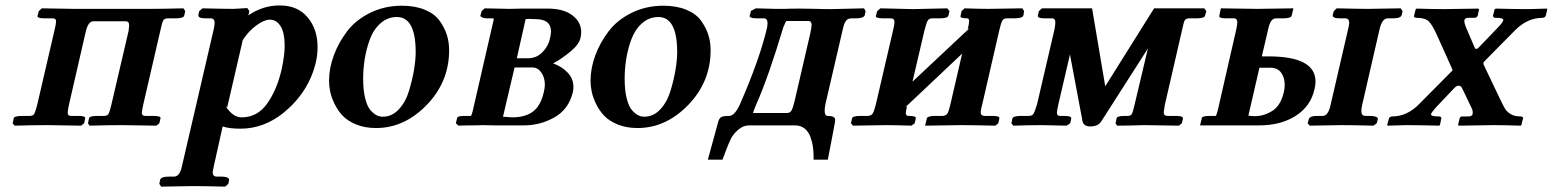

<svg xmlns="http://www.w3.org/2000/svg" viewBox="-20 -465 5758 712"><path d="M182.1 -353Q188 -377 188 -386.2Q188 -397.5 173.8 -397H145Q130.9 -397 124.5 -399.4Q118.2 -401.9 119.1 -405.8L124 -423.8L134.8 -434.1L257.8 -432.1H332H457H532.2Q586.4 -432.1 660.2 -434.1L667 -423.8L663.1 -407.2Q661.1 -397.5 632.8 -397H603Q589.8 -397 585.4 -389.4Q581.1 -381.8 575.2 -354L511.2 -77.1Q506.3 -54.2 505.9 -46.9Q505.9 -34.7 520 -35.2H548.8Q563 -35.2 569.6 -33Q576.2 -30.8 575.2 -25.9L570.8 -7.8L560.1 1L432.1 -1Q382.3 -1 312 1L306.2 -7.8L310.1 -25.9Q311 -34.7 338.9 -35.2H366.2Q378.4 -35.2 382.8 -43.5Q387.2 -51.8 393.1 -77.1L457 -351.1Q459 -369.1 459 -371.1Q459 -386.2 445.8 -386.2H326.2Q308.1 -386.2 298.8 -351.1L235.8 -77.1Q231 -54.2 231 -46.9Q231 -34.7 245.1 -35.2H271Q297.9 -35.2 295.9 -25.9L292 -7.8L280.8 1L157.2 -1Q104 -1 34.2 1L26.9 -7.8L30.8 -25.9Q31.7 -34.7 61 -35.2H90.8Q103 -35.2 107.4 -43.5Q111.8 -51.8 118.2 -77.1Z M879.9 -314.9 822.8 -67.9 817.9 -69.8Q843.8 -29.8 876 -29.8Q935.1 -29.8 971.4 -81.8Q1007.8 -133.8 1024.9 -210Q1036.1 -263.2 1035.6 -296.9Q1035.6 -342.8 1020.8 -367.4Q1005.9 -392.1 980 -392.1Q960 -392.1 930.4 -370.6Q900.9 -349.1 877.9 -313ZM904.8 -423.8 900.9 -408.2Q956.1 -445.3 1017.6 -444.8Q1083.5 -444.8 1120.6 -400.9Q1157.7 -356.9 1157.7 -290Q1157.7 -264.2 1151.9 -236.8Q1126 -124 1031.7 -46.9Q958.5 12.2 871.6 12.2Q829.6 12.2 805.7 3.9L772.9 150.9Q769 168.9 768.6 172.9Q768.6 189.9 783.7 189.9H802.7Q814.9 189.9 822.8 193.4Q830.6 196.8 829.6 202.1L826.7 216.8L814.9 227.1Q733.9 225.1 695.8 225.1L577.6 227.1L570.8 216.8L573.7 202.1Q576.7 189.9 606.9 189.9H625Q647 189.9 654.8 150.9L772.9 -357.9Q775.9 -372.1 775.9 -379.9Q775.9 -397 760.7 -397H741.7Q712.9 -397 715.8 -410.2L718.8 -423.8L731 -434.1Q811 -432.1 846.7 -432.1L897 -435.1Z M1326.7 -172.9Q1326.7 -129.9 1334.5 -99.4Q1342.3 -68.8 1354.7 -55.4Q1367.2 -42 1377.7 -37.1Q1388.2 -32.2 1399.4 -32.2Q1433.6 -32.2 1459 -59.6Q1484.4 -86.9 1496.8 -128.4Q1509.3 -169.9 1515.4 -206.5Q1521.5 -243.2 1521.5 -272Q1521.5 -401.9 1451.7 -401.9Q1417.5 -401.9 1391.4 -378.9Q1365.2 -356 1351.8 -319.6Q1338.4 -283.2 1332.5 -246.1Q1326.7 -209 1326.7 -172.9ZM1200.2 -165Q1200.2 -211.9 1217.8 -259.5Q1235.4 -307.1 1267.3 -349.1Q1299.3 -391.1 1352.8 -417.5Q1406.2 -443.8 1470.2 -443.8Q1519 -443.8 1555.2 -429Q1591.3 -414.1 1609.9 -388.4Q1628.4 -362.8 1637 -335.9Q1645.5 -309.1 1645.5 -278.8Q1645.5 -161.6 1562.5 -75.9Q1479.5 9.8 1374.5 9.8Q1333.5 9.8 1301.5 -3.2Q1269.5 -16.1 1251 -35.6Q1232.4 -55.2 1220.5 -80.1Q1208.5 -105 1204.3 -126Q1200.2 -147 1200.2 -165Z M1896.5 -249H1938.5Q1969.2 -249 1991.2 -271Q2013.2 -293 2020 -324.2Q2022.9 -338.4 2023.4 -347.2Q2023.4 -394 1966.3 -394Q1959.5 -394 1951.9 -394.5Q1944.3 -395 1942.4 -395Q1940.4 -395 1936.3 -394.5Q1932.1 -394 1929.2 -394ZM1888.2 -214.8 1845.2 -32.2Q1869.1 -30.3 1879.4 -29.8Q1928.2 -29.8 1956.8 -51.5Q1985.4 -73.2 1997.1 -125Q2000 -138.2 2000.5 -149.9Q2000.5 -177.7 1987.3 -196.3Q1974.1 -214.8 1955.1 -214.8ZM1680.2 1 1670.4 -7.8 1675.3 -27.8Q1676.3 -34.7 1701.2 -35.2H1726.1Q1729 -37.1 1733.4 -55.2L1806.2 -372.1Q1810.1 -387.2 1810.5 -390.6Q1811 -394 1810.1 -397H1786.1Q1780.3 -397 1774.2 -398.4Q1768.1 -399.9 1764.6 -402.3Q1761.2 -404.8 1761.2 -405.8L1766.1 -423.8L1777.3 -434.1L1869.1 -432.1Q1877 -432.1 1892.1 -432.6Q1907.2 -433.1 1915 -433.1H2012.2Q2069.3 -433.1 2102.3 -408.4Q2135.3 -383.8 2135.3 -345.2Q2135.3 -335.4 2132.3 -323.2Q2127.4 -300.3 2094.7 -273.2Q2062 -246.1 2031.2 -230Q2064.5 -217.8 2085.4 -195.3Q2106.4 -172.9 2106.4 -143.1Q2106.4 -129.9 2104.5 -124Q2089.4 -60.1 2036.4 -30Q1983.4 0 1922.4 0H1816.4L1769 -1Q1755.9 0 1724.6 0Q1693.4 0 1680.2 1Z M2296.4 -172.9Q2296.4 -129.9 2304.2 -99.4Q2312 -68.8 2324.5 -55.4Q2336.9 -42 2347.4 -37.1Q2357.9 -32.2 2369.1 -32.2Q2403.3 -32.2 2428.7 -59.6Q2454.1 -86.9 2466.6 -128.4Q2479 -169.9 2485.1 -206.5Q2491.2 -243.2 2491.2 -272Q2491.2 -401.9 2421.4 -401.9Q2387.2 -401.9 2361.1 -378.9Q2335 -356 2321.5 -319.6Q2308.1 -283.2 2302.2 -246.1Q2296.4 -209 2296.4 -172.9ZM2169.9 -165Q2169.9 -211.9 2187.5 -259.5Q2205.1 -307.1 2237.1 -349.1Q2269 -391.1 2322.5 -417.5Q2376 -443.8 2439.9 -443.8Q2488.8 -443.8 2524.9 -429Q2561 -414.1 2579.6 -388.4Q2598.1 -362.8 2606.7 -335.9Q2615.2 -309.1 2615.2 -278.8Q2615.2 -161.6 2532.2 -75.9Q2449.2 9.8 2344.2 9.8Q2303.2 9.8 2271.2 -3.2Q2239.3 -16.1 2220.7 -35.6Q2202.1 -55.2 2190.2 -80.1Q2178.2 -105 2174.1 -126Q2169.9 -147 2169.9 -165Z M2774.9 -54.2Q2773.9 -46.4 2771 -45.9H2897.9Q2910.2 -45.9 2915.5 -55.9Q2920.9 -65.9 2926.8 -90.8L2984.9 -341.8Q2989.7 -363.8 2989.7 -373Q2989.7 -387.2 2977.1 -387.2H2897Q2894 -387.2 2884.8 -363.8Q2829.6 -179.7 2784.2 -77.1Q2774.9 -55.2 2774.9 -54.2ZM2757.8 0Q2735.8 0 2717.5 16.1Q2699.2 32.2 2691.2 48.1Q2683.1 64 2672.1 93Q2661.1 122.1 2659.2 127H2605L2643.1 -12.2Q2647 -27.3 2655.5 -31.2Q2664.1 -35.2 2684.1 -35.2Q2703.1 -35.2 2722.2 -74.2Q2797.4 -245.1 2825.2 -365.2Q2825.2 -367.2 2825.7 -371.6Q2826.2 -376 2826.2 -378.9Q2826.2 -397 2813 -397H2786.1Q2778.3 -397 2772.2 -397.9Q2766.1 -398.9 2762.9 -400.9Q2759.8 -402.8 2759.8 -405.8L2765.1 -424.8L2783.2 -434.1Q2841.3 -432.1 2856.9 -432.1H2889.2Q2906.2 -433.1 2950.2 -433.1Q2961.4 -433.1 2981.2 -432.6Q3001 -432.1 3008.8 -432.1Q3026.9 -431.2 3064 -431.2L3184.1 -434.1L3189.9 -423.8L3187 -409.2Q3183.1 -397 3154.8 -397H3138.2Q3124 -397 3116.9 -387.5Q3109.9 -377.9 3105 -355L3041 -79.1Q3038.1 -64 3038.1 -55.2Q3038.1 -35.2 3048.8 -35.2Q3076.7 -35.2 3077.1 -21Q3077.1 -20 3076.7 -16.6Q3076.2 -13.2 3076.2 -11.2Q3072.3 10.7 3063.2 57.9Q3054.2 105 3049.8 127H2997.1V117.2Q2997.1 98.1 2994.6 80.1Q2992.2 62 2985.1 42.5Q2978 22.9 2963.6 11.5Q2949.2 0 2928.2 0Z M3365.7 -431.2 3492.7 -434.1 3501 -423.8 3497.1 -407.2Q3495.1 -397.5 3466.8 -397H3437Q3424.8 -397 3419.9 -387.9Q3415 -378.9 3407.7 -350.1L3363.8 -162.1Q3434.6 -228 3574.7 -359.9L3568.8 -357.9Q3573.7 -376 3573.7 -386.2Q3573.7 -397.5 3566.9 -397Q3539.1 -397 3542 -405.8L3545.9 -423.8L3557.1 -434.1Q3615.2 -432.1 3643.1 -432.1L3771 -434.1L3777.8 -423.8L3774.9 -407.2Q3772 -397.5 3743.7 -397H3713.9Q3701.7 -397 3696.8 -388.4Q3691.9 -379.9 3685.1 -350.1L3623 -80.1Q3617.2 -59.1 3616.7 -48.8Q3616.7 -35.6 3630.9 -35.2H3660.6Q3688.5 -35.2 3686 -25.9L3682.1 -7.8L3670.9 1Q3587.9 -1 3543.9 -1L3410.6 1L3417 -25.9Q3419.9 -34.7 3445.8 -35.2H3476.1Q3489.3 -36.1 3494.1 -45.2Q3499 -54.2 3504.9 -80.1L3547.9 -266.1L3337.9 -67.9L3342.8 -69.8V-67.9Q3338.9 -49.8 3338.9 -45.9Q3338.9 -34.7 3350.1 -35.2Q3364.3 -35.2 3370.6 -33Q3377 -30.8 3376 -25.9L3372.1 -7.8L3359.9 1Q3296.9 -1 3266.1 -1L3143.1 1L3135.7 -7.8L3139.6 -25.9Q3140.6 -34.7 3169.9 -35.2H3198.7Q3211.9 -36.1 3216.8 -44.7Q3221.7 -53.2 3228 -78.1L3291 -349.1Q3296.9 -373 3296.9 -383.8Q3296.9 -397 3282.7 -397H3253.9Q3239.7 -397 3233.4 -399.4Q3227.1 -401.9 3228 -405.8L3232.9 -423.8L3245.1 -434.1Z M3843.8 -434.1H4029.8L4078.6 -145Q4190.4 -323.2 4259.8 -434.1H4445.8L4453.6 -423.8L4448.7 -407.2Q4446.8 -397.5 4419.4 -397H4391.6Q4378.4 -397 4374 -390.4Q4369.6 -383.8 4364.7 -358.9L4299.8 -77.1Q4295.9 -53.2 4295.4 -48.8Q4295.4 -34.7 4310.5 -35.2H4340.8Q4368.7 -35.2 4366.7 -24.9L4362.8 -7.8L4351.6 1L4221.7 -1Q4165.5 1 4122.6 1L4116.7 -7.8L4120.6 -25.9Q4121.6 -34.7 4149.4 -35.2H4162.6Q4173.8 -35.2 4177.7 -43Q4181.6 -50.8 4187.5 -77.1L4236.8 -285.2L4063.5 -14.2Q4051.3 3.9 4023.4 3.9Q3999.5 3.9 3994.6 -14.2L3947.8 -263.2L3904.8 -78.1Q3899.9 -55.2 3899.4 -47.9Q3899.4 -34.7 3910.6 -35.2H3927.7Q3940.9 -35.2 3947.3 -32.5Q3953.6 -29.8 3952.6 -25.9L3948.7 -7.8L3935.5 1L3844.7 -1Q3797.9 -1 3737.8 1L3730.5 -7.8L3734.4 -25.9Q3737.3 -34.7 3765.6 -35.2H3795.4Q3807.6 -35.2 3812.5 -43Q3817.4 -50.8 3825.7 -78.1L3890.6 -356.9Q3893.6 -374 3893.6 -381.8Q3893.6 -397 3881.8 -397H3852.5Q3826.7 -397 3828.6 -407.2L3832.5 -423.8Z M4741.2 -125Q4744.1 -137.2 4744.1 -150.9Q4744.1 -177.7 4730.7 -195.8Q4717.3 -213.9 4690.4 -213.9H4650.4L4609.4 -36.1Q4623.5 -34.2 4633.3 -34.2Q4667.5 -34.2 4698.7 -54.2Q4730 -74.2 4741.2 -125ZM4979.5 -357.9Q4983.4 -376 4983.4 -379.9Q4983.4 -397 4968.3 -397H4948.2Q4919.4 -397 4922.4 -410.2L4926.3 -423.8L4937 -434.1Q5018.1 -432.1 5053.2 -432.1L5174.3 -434.1L5181.2 -423.8L5178.2 -410.2Q5175.3 -397 5146.5 -397H5126.5Q5105.5 -397 5096.2 -357.9L5031.2 -75.2Q5028.3 -62 5028.3 -53.2Q5028.3 -35.2 5043.5 -35.2H5062Q5074.2 -35.2 5082.3 -32Q5090.3 -28.8 5089.4 -22.9L5085.4 -7.8L5073.2 1Q4992.2 -1 4953.1 -1L4837.4 1L4829.1 -7.8L4833.5 -22.9Q4836.4 -35.2 4865.2 -35.2H4885.3Q4905.3 -35.2 4914.1 -75.2ZM4854.5 -133.8Q4840.3 -70.8 4784.9 -35.4Q4729.5 0 4648.4 0H4430.2L4437 -27.8Q4438 -34.7 4464.4 -35.2H4488.3Q4492.2 -39.1 4497.1 -61L4562 -345.2Q4567.9 -369.1 4568.4 -380.9Q4568.4 -397 4556.2 -397H4526.4Q4513.2 -397 4506.8 -399.4Q4500.5 -401.9 4501.5 -405.8L4507.3 -434.1L4642.1 -432.1Q4661.1 -432.1 4709.2 -433.1Q4757.3 -434.1 4776.4 -434.1L4770 -407.2Q4768.1 -397.5 4740.2 -397H4710.4Q4699.2 -396 4692.6 -385Q4686 -374 4680.2 -345.2L4659.2 -255.9H4684.1Q4857.9 -255.9 4858.4 -163.1Q4858.4 -148.9 4854.5 -133.8Z M5311 -73.2Q5287.1 -47.4 5286.6 -41Q5286.6 -33.2 5314.9 -33.2H5318.8Q5326.7 -31.2 5324.7 -24.9L5319.8 -1L5315.9 1Q5241.7 -1 5194.8 -1Q5194.8 -1 5127 1L5124 -1L5129.9 -22.9Q5131.8 -32.7 5142.6 -33.2Q5197.8 -33.2 5242.7 -79.1L5362.8 -200.2Q5367.7 -204.1 5365.7 -208L5308.6 -335Q5291.5 -373 5278.1 -386Q5264.6 -398.9 5232.9 -398.9Q5229 -398.9 5225.8 -400.9Q5222.7 -402.8 5223.6 -405.8L5230 -431.2L5233.9 -433.1Q5294.9 -431.2 5334 -431.2L5461.9 -433.1L5464.8 -431.2L5460 -407.2Q5457 -399.4 5448.7 -398.9H5425.8Q5412.1 -398.9 5410.6 -390.1Q5408.7 -381.3 5418 -359.9L5448.7 -288.1Q5452.6 -279.3 5461.9 -287.1L5530.8 -358.9Q5554.7 -382.8 5554.7 -390.9Q5554.7 -398.9 5527.8 -398.9H5523.9Q5517.1 -399.9 5516.6 -407.2L5522.9 -431.2L5527.8 -433.1Q5601.1 -431.2 5647.9 -431.2Q5647.9 -431.2 5715.8 -433.1L5717.8 -431.2L5712.9 -409.2Q5710.9 -399.4 5699.7 -398.9Q5644.5 -398.9 5598.6 -353L5484.9 -237.8Q5479 -231.9 5481.9 -225.1L5542 -99.1Q5555.2 -71.3 5562 -60.5Q5568.8 -49.8 5582.8 -41.5Q5596.7 -33.2 5618.7 -33.2Q5623.5 -33.2 5626.2 -31Q5628.9 -28.8 5627.9 -25.9L5621.6 -1L5618.7 1Q5557.6 -1 5517.6 -1L5390.6 1L5386.7 -1L5392.6 -24.9Q5393.6 -32.7 5402.8 -33.2H5424.8Q5439 -33.2 5440.9 -42Q5443.8 -54.2 5433.6 -71.8L5402.8 -136.2Q5397.9 -147.5 5388.9 -147.2Q5379.9 -147 5369.6 -134.8Z"/></svg>

Font: Linux Libertine O
Style: Semibold Italic
Weight: 600
Italic angle: -11.5°
Designer: Philipp H. Poll
Foundry: Philipp H. Poll
Version: Version 5.1.2